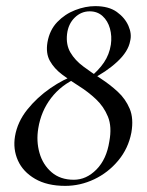

<svg xmlns="http://www.w3.org/2000/svg" viewBox="-20 -594 480 627"><path d="M193 13Q134 13 94.5 -10Q55 -33 38.5 -70Q22 -107 29 -149Q37 -196 69 -236Q101 -276 144.5 -306Q188 -336 228 -349L233 -340Q180 -317 147 -274Q114 -231 105 -175Q98 -133 109 -94.5Q120 -56 148.5 -31.5Q177 -7 221 -7Q262 -7 295 -40.5Q328 -74 337 -132Q346 -180 332.5 -213Q319 -246 293.5 -270Q268 -294 238.5 -312.5Q209 -331 183 -350.5Q157 -370 143 -395Q129 -420 135 -456Q142 -496 167 -522Q192 -548 225.5 -561Q259 -574 291 -574Q335 -574 361.5 -555Q388 -536 399.5 -509.5Q411 -483 405 -460Q399 -426 363 -392.5Q327 -359 275 -333L271 -339Q302 -364 319.5 -390Q337 -416 342 -448Q346 -476 339 -501Q332 -526 315 -541.5Q298 -557 273 -557Q245 -557 224 -536.5Q203 -516 199 -483Q195 -448 210 -422.5Q225 -397 252 -377Q279 -357 309 -337.5Q339 -318 364.5 -294.5Q390 -271 403.5 -239Q417 -207 409 -161Q399 -109 366 -69.5Q333 -30 287.5 -8.5Q242 13 193 13Z"/></svg>

Font: Cormorant Light Medium
Style: Italic
Weight: 500
Italic angle: -10°
Version: Version 4.000